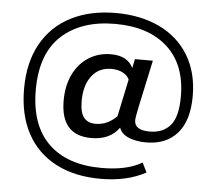

<svg xmlns="http://www.w3.org/2000/svg" viewBox="-54 -703 1010 897"><g transform="rotate(5 451.0 -255.0)"><path d="M845 -288Q845 -173 792.5 -113.5Q740 -54 647 -54Q599 -54 564.5 -68.5Q530 -83 520 -112Q477 -52 390 -52Q246 -52 246 -215Q246 -286 272 -339Q298 -392 344 -421Q390 -450 448 -450Q525 -450 552 -395L561 -437H645L598 -218Q587 -166 587 -153Q587 -106 659 -106Q721 -106 755.5 -146Q790 -186 790 -281Q790 -431 701 -512Q612 -593 455 -593Q297 -593 204.5 -508.5Q112 -424 112 -254Q112 -89 200 -3Q288 83 450 83Q569 83 639 41L661 86Q573 134 449 134Q327 134 238.5 87.5Q150 41 103.5 -46Q57 -133 57 -254Q57 -378 106 -465.5Q155 -553 244.5 -598.5Q334 -644 454 -644Q570 -644 658.5 -602Q747 -560 796 -479.5Q845 -399 845 -288ZM330 -221Q330 -167 348.5 -143.5Q367 -120 404 -120Q459 -120 503 -164L540 -339Q533 -357 510.5 -369.5Q488 -382 456 -382Q397 -382 363.5 -338Q330 -294 330 -221Z"/></g></svg>

Font: Rhodium Libre
Style: Regular
Weight: 400
Designer: James Puckett
Foundry: Dunwich Type Founders
Version: Version 1.001; ttfautohint (v1.3)